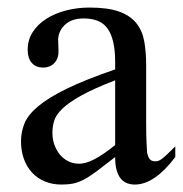

<svg xmlns="http://www.w3.org/2000/svg" viewBox="-20 -480 484 508"><path d="M443.8 -64.5Q388.7 8.3 336.9 8.3Q326.2 8.3 316.7 4.9Q307.1 1.5 300 -6.8Q293 -15.1 288.8 -29.1Q284.7 -43 284.7 -64.5Q255.4 -41.5 236.1 -27.1Q216.8 -12.7 201.9 -4.9Q187 2.9 173.6 5.6Q160.2 8.3 142.6 8.3Q118.7 8.3 99.1 0.2Q79.6 -7.8 65.4 -22.7Q51.3 -37.6 43.5 -58.8Q35.6 -80.1 35.6 -106Q35.6 -130.9 44.7 -153.3Q53.7 -175.8 80.6 -198.5Q107.4 -221.2 156.2 -245.1Q205.1 -269 284.7 -296.4V-314.9Q284.7 -347.2 279.5 -369.1Q274.4 -391.1 264.2 -405Q253.9 -418.9 238.3 -425Q222.7 -431.2 201.2 -431.2Q170.4 -431.2 152.8 -415.3Q135.3 -399.4 133.8 -376.5L134.8 -347.2Q135.7 -326.2 124.3 -313.7Q112.8 -301.3 94.2 -301.3Q74.7 -301.3 64 -313.7Q53.2 -326.2 53.2 -348.1Q53.2 -374.5 66.7 -395.3Q80.1 -416 102.8 -430.4Q125.5 -444.8 155 -452.4Q184.6 -460 216.8 -460Q265.1 -460 294.7 -449.5Q324.2 -439 340.3 -419.2Q356.4 -399.4 361.6 -371.1Q366.7 -342.8 366.7 -307.6V-155.3Q366.7 -124 367.7 -104Q368.7 -84 369.1 -77.1Q371.6 -64 376.5 -58.6Q381.3 -53.2 390.6 -53.2Q395 -53.2 398.9 -54.4Q402.8 -55.7 408.2 -59.6Q413.6 -63.5 421.9 -71.3Q430.2 -79.1 443.8 -92.8ZM284.7 -267.6Q228 -245.6 195.1 -227.3Q162.1 -209 145 -192.4Q127.9 -175.8 123.3 -160.4Q118.7 -145 118.7 -128.9Q118.7 -111.3 124 -96.7Q129.4 -82 138.4 -71Q147.5 -60.1 159.9 -53.7Q172.4 -47.4 186.5 -46.9Q205.6 -45.9 229.7 -58.6Q253.9 -71.3 284.7 -96.2Z"/></svg>

Font: 77c3410b9af429bc - subset of Doulos SIL
Style: Regular
Weight: 400
Designer: Walt Agee, Victor Gaultney, Peter Martin, Debbi Hosken
Foundry: SIL International
Version: Version 4.104